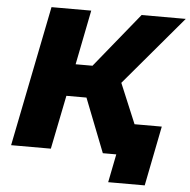

<svg xmlns="http://www.w3.org/2000/svg" viewBox="-57 -756 943 953"><g transform="rotate(5 415.0 -279.5)"><path d="M539 -356 688 0H478L373 -268H273L219 0H21L161 -700H359L305 -428H389L610 -700H830ZM758 -157 699 141H517L545 0H478L509 -157Z"/></g></svg>

Font: Montserrat Alternates ExtraBold
Style: Italic
Weight: 800
Italic angle: -11.3°
Designer: Julieta Ulanovsky
Foundry: Julieta Ulanovsky
Version: Version 7.200